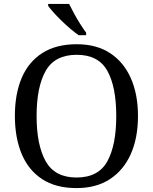

<svg xmlns="http://www.w3.org/2000/svg" viewBox="-20 -951 782 981"><path d="M371 10Q265 10 195 -36Q125 -82 90.5 -165Q56 -248 56 -359Q56 -470 90.5 -552Q125 -634 195.5 -679.5Q266 -725 372 -725Q473 -725 542.5 -679.5Q612 -634 648.5 -551.5Q685 -469 685 -358Q685 -247 648.5 -164.5Q612 -82 542 -36Q472 10 371 10ZM371 -44Q483 -44 528.5 -127Q574 -210 574 -358Q574 -507 528.5 -589Q483 -671 372 -671Q260 -671 213.5 -589Q167 -507 167 -358Q167 -210 213.5 -127Q260 -44 371 -44ZM382 -771Q362 -785 339 -804.5Q316 -824 293.5 -846Q271 -868 253 -888Q235 -908 226 -921V-931H333Q344 -909 358.5 -882Q373 -855 389.5 -829Q406 -803 420 -784V-771Z"/></svg>

Font: Noto Serif NP Hmong
Style: Regular
Weight: 400
Designer: Dalton Maag Ltd
Foundry: Dalton Maag Ltd
Version: Version 1.001